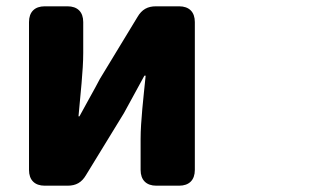

<svg xmlns="http://www.w3.org/2000/svg" viewBox="-20 -549 1040 609"><path d="M72 -479V-10C72 22 90 40 122 40H194C221 40 239 30 253 6L373 -190C391 -222 419 -275 438 -309H442C435 -239 426 -164 426 -108V-10C426 22 444 40 476 40H548C580 40 598 22 598 -10V-479C598 -511 580 -529 548 -529H475C448 -529 430 -519 416 -495L297 -299C280 -266 250 -214 232 -180H229C235 -249 244 -325 244 -381V-479C244 -511 226 -529 194 -529H122C90 -529 72 -511 72 -479Z"/></svg>

Font: コーポレート・ロゴ（ラウンド）ver3 Bold
Style: Regular
Weight: 700
Designer: [KANA_main] LOGOTYPE.JP [Source Han Sans] Ryoko NISHIZUKA 西塚涼子 (kana, bopomofo & ideographs); Paul D. Hunt (Latin, Greek
Version: Version 12.001;FEAKit 1.0